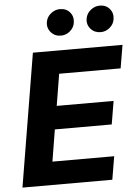

<svg xmlns="http://www.w3.org/2000/svg" viewBox="-62 -998 753 1046"><g transform="rotate(-5 314.5 -475.5)"><path d="M17.8 0 138.5 -727.3H628.6L607.2 -600.5H271L242.5 -427.2H553.6L532.3 -300.4H221.2L192.8 -126.8H530.5L509.2 0ZM516.3 -806.5Q483 -806.5 461.8 -830.4Q440.7 -854.4 446.4 -887.8Q451.3 -914.8 473.7 -932.9Q496.1 -951 523.1 -951Q557.5 -951 577.6 -927.2Q597.7 -903.4 592 -869.7Q588.1 -843.8 566.2 -825.1Q544.4 -806.5 516.3 -806.5ZM299 -806.5Q265.6 -806.5 244.5 -830.8Q223.4 -855.1 229 -887.8Q233.7 -914.8 256.2 -932.9Q278.8 -951 305.8 -951Q340.2 -951 360.3 -927.2Q380.3 -903.4 374.6 -869.7Q370.7 -843.8 348.9 -825.1Q327.1 -806.5 299 -806.5Z"/></g></svg>

Font: Inter UI
Style: Bold Italic
Weight: 700
Italic angle: 9.39999°
Designer: Rasmus Andersson
Foundry: rsms
Version: 3.2;8d6f07862